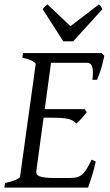

<svg xmlns="http://www.w3.org/2000/svg" viewBox="-20 -858 502 878"><path d="M418 -119.1Q408.2 -76.7 398.2 -45.4Q388.2 -14.2 382.8 0H0L2.9 -21Q33.7 -27.8 52.2 -35.9Q70.8 -43.9 71.8 -50.8L143.1 -564Q144 -569.8 128.9 -578.6Q113.8 -587.4 82 -594.2L85 -615.2H444.8L457 -603Q454.6 -590.3 450.9 -575.2Q447.3 -560.1 442.6 -544.9Q438 -529.8 433.1 -516.1Q428.2 -502.4 423.8 -493.2H402.8Q405.3 -515.6 404.8 -530.5Q404.3 -545.4 400.9 -554.4Q397.5 -563.5 391.6 -567.1Q385.7 -570.8 377 -570.8H213.4L184.6 -358.9H367.2L377 -345.2Q372.1 -338.4 366 -331.1Q359.9 -323.7 353.3 -316.7Q346.7 -309.6 340.3 -303.5Q334 -297.4 329.1 -293Q321.3 -301.3 312.5 -306.4Q303.7 -311.5 290.8 -314.5Q277.8 -317.4 259 -318.6Q240.2 -319.8 212.9 -319.8H179.2L146 -75.2Q145 -67.9 147.5 -62.3Q149.9 -56.6 159.2 -52.5Q168.5 -48.3 186 -46.1Q203.6 -43.9 232.9 -43.9H292Q312.5 -43.9 326.7 -46.4Q340.8 -48.8 352.3 -57.4Q363.8 -65.9 374.5 -82.5Q385.3 -99.1 398.9 -127.9L418 -119.1ZM314.5 -668.9H269.5L175.3 -815.9Q182.1 -825.2 186 -828.6Q189.9 -832 197.3 -837.9L302.2 -738.3L432.6 -837.9Q438.5 -832.5 441.2 -828.9Q443.8 -825.2 448.2 -815.9Z"/></svg>

Font: GentiumAlt
Style: Italic
Weight: 400
Italic angle: -7°
Designer: J. Victor Gaultney
Version: Version 1.02; 2005; OFL release